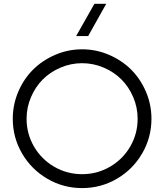

<svg xmlns="http://www.w3.org/2000/svg" viewBox="-20 -961 848 991"><path d="M373 -774.9 467.3 -941.4H528.3L435.1 -774.9ZM761.7 -348.1Q761.7 -251 713.6 -168.7Q665.5 -86.4 583.3 -38.3Q501 9.8 403.8 9.8Q306.6 9.8 224.4 -38.3Q142.1 -86.4 94 -168.7Q45.9 -251 45.9 -348.1Q45.9 -420.9 74.2 -487.3Q102.5 -553.7 150.6 -601.6Q198.7 -649.4 264.9 -678Q331.1 -706.5 403.8 -706.5Q476.6 -706.5 542.7 -678Q608.9 -649.4 657 -601.6Q705.1 -553.7 733.4 -487.3Q761.7 -420.9 761.7 -348.1ZM690.4 -348.1Q690.4 -406.2 667.7 -459.5Q645 -512.7 606.7 -551Q568.4 -589.4 515.1 -612.1Q461.9 -634.8 403.8 -634.8Q345.7 -634.8 292.5 -612.1Q239.3 -589.4 200.9 -551Q162.6 -512.7 139.9 -459.5Q117.2 -406.2 117.2 -348.1Q117.2 -270.5 155.5 -204.6Q193.8 -138.7 260 -100.3Q326.2 -62 403.8 -62Q481.4 -62 547.6 -100.3Q613.8 -138.7 652.1 -204.6Q690.4 -270.5 690.4 -348.1Z"/></svg>

Font: Basically A Sans Serif
Style: Regular
Weight: 400
Designer: Hyung-Suk Kim
Foundry: Mental Design
Version: 1.000